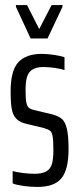

<svg xmlns="http://www.w3.org/2000/svg" viewBox="-20 -731 311 759"><path d="M30 -6V-55Q41 -51 68 -47.5Q95 -44 116 -44Q148 -44 164 -54Q180 -64 185.5 -83.5Q191 -103 191 -137Q191 -175 188 -192Q185 -209 177.5 -214.5Q170 -220 153 -225L86 -241Q59 -247 45 -261Q31 -275 26.5 -300Q22 -325 22 -370Q22 -452 52.5 -485Q83 -518 145 -518Q168 -518 194 -514Q220 -510 235 -505V-454Q221 -459 197 -462.5Q173 -466 152 -466Q114 -466 97.5 -447Q81 -428 81 -377Q81 -342 84 -326.5Q87 -311 94 -305Q101 -299 119 -295L186 -279Q212 -272 225 -260.5Q238 -249 244.5 -221.5Q251 -194 251 -141Q251 -61 223 -26.5Q195 8 128 8Q100 8 72 4Q44 0 30 -6ZM101 -579 43 -704V-711H87L135 -616L184 -711H227V-704L168 -579Z"/></svg>

Font: Saira Ultra Condensed
Style: Regular
Weight: 400
Width: 1
Designer: Hector Gatti with collaboration of the Omnibus-Type team
Foundry: Omnibus-Type
Version: Version 1.001; ttfautohint (v1.8)